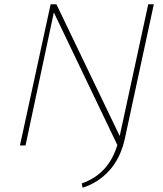

<svg xmlns="http://www.w3.org/2000/svg" viewBox="-20 -678 758 895"><path d="M671 -658H697L562 -32Q542 59 490 116.5Q438 174 365 197L361 177Q486 134 527 -2L231 -620L99 0H73L216 -658H243L538 -44Z"/></svg>

Font: EauTestText Extralight
Style: Italic
Weight: 250
Italic angle: -12°
Designer: Christian Thalmann (Catharsis Fonts)
Version: Version 0.001;PS 000.001;hotconv 1.0.88;makeotf.lib2.5.64775